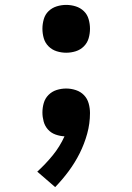

<svg xmlns="http://www.w3.org/2000/svg" viewBox="-20 -548 540 783"><path d="M205 215 132 152Q166 121 195 85.5Q224 50 243 8Q224 7 206 0.5Q188 -6 175.5 -20Q163 -34 158 -52.5Q153 -71 153 -89Q153 -109 158.5 -128Q164 -147 178 -161Q192 -175 211 -181Q230 -187 250 -187Q270 -187 289.5 -180.5Q309 -174 322.5 -160Q336 -146 341.5 -126.5Q347 -107 347 -87Q347 -44 335.5 -2.5Q324 39 305 77Q286 115 260.5 149.5Q235 184 205 215ZM250 -333Q230 -333 211 -339Q192 -345 178 -359Q164 -373 158.5 -392Q153 -411 153 -431Q153 -450 158.5 -469.5Q164 -489 178 -502.5Q192 -516 211 -522Q230 -528 250 -528Q270 -528 289 -522Q308 -516 322 -502.5Q336 -489 341.5 -469.5Q347 -450 347 -431Q347 -411 341.5 -392Q336 -373 322 -359Q308 -345 289 -339Q270 -333 250 -333Z"/></svg>

Font: Iosevka Term Curly
Style: Bold
Weight: 700
Designer: Belleve Invis
Foundry: Belleve Invis
Version: Version 32.3.0